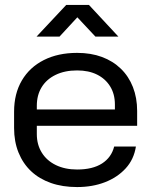

<svg xmlns="http://www.w3.org/2000/svg" viewBox="-20 -748 611 777"><path d="M292 9Q233 9 186 -7.5Q139 -24 106 -55Q73 -86 55 -130.5Q37 -175 37 -230V-296Q37 -369 68.5 -422.5Q100 -476 157.5 -505Q215 -534 292 -534Q348 -534 392.5 -517.5Q437 -501 469 -470Q501 -439 518 -395.5Q535 -352 535 -299V-239H115V-305H458L445 -287V-325Q445 -367 426 -398Q407 -429 373 -446Q339 -463 292 -463Q242 -463 205 -445Q168 -427 148.5 -395Q129 -363 129 -320V-205Q129 -163 149 -130.5Q169 -98 206 -80Q243 -62 292 -62Q355 -62 393 -86.5Q431 -111 442 -155H530Q522 -103 488.5 -66.5Q455 -30 404.5 -10.5Q354 9 292 9ZM128 -600 248 -728H340L459 -600H366L293 -678L221 -600Z"/></svg>

Font: Hubot Sans
Style: Regular
Weight: 400
Designer: Deni Anggara
Foundry: GitHub, Inc., Subsidiary of Microsoft Corporation
Version: Version 2.000